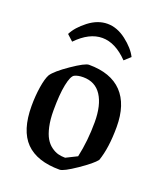

<svg xmlns="http://www.w3.org/2000/svg" viewBox="-126 -738 704 830"><g transform="rotate(20 226.5 -323.0)"><path d="M107.9 -529.8 80.1 -555.2Q97.7 -590.3 139.6 -622.6Q181.6 -654.8 226.1 -654.8Q270.5 -654.8 312.5 -622.6Q354.5 -590.3 372.1 -555.2L344.2 -529.8Q286.1 -589.8 226.1 -589.8Q166 -589.8 107.9 -529.8ZM246.1 8.8Q141.6 8.8 89.8 -43.9Q38.1 -96.7 38.1 -209Q38.1 -255.4 44.7 -296.9Q51.3 -338.4 62 -357.9Q77.6 -381.8 135.3 -421.4Q192.9 -460.9 210.9 -460.9Q311.5 -460.9 363.3 -406.7Q415 -352.5 415 -249Q415 -152.8 393.1 -89.8Q377 -68.4 320.3 -29.8Q263.7 8.8 246.1 8.8ZM251 -47.9 301.8 -73.2Q318.8 -150.4 318.8 -235.8Q318.8 -314 290.3 -357.9Q261.7 -401.9 206.1 -401.9Q181.2 -401.9 166 -394Q151.9 -386.2 142.8 -341.3Q133.8 -296.4 133.8 -223.1Q133.8 -181.2 140.9 -149.4Q147.9 -117.7 159.2 -98.6Q170.4 -79.6 186.5 -67.9Q202.6 -56.2 218 -52Q233.4 -47.9 251 -47.9Z"/></g></svg>

Font: Grenze
Style: Regular
Weight: 400
Designer: Renata Polastri
Foundry: Omnibus-Type
Version: Version 1.002;PS 001.002;hotconv 1.0.88;makeotf.lib2.5.64775